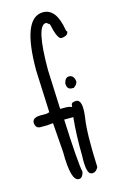

<svg xmlns="http://www.w3.org/2000/svg" viewBox="-132 -898 620 991"><g transform="rotate(-15 177.5 -403.0)"><path d="M253.9 -356.4Q287.1 -351.6 273.4 -257.8Q260.7 -179.7 268.6 1Q254.9 29.3 231.4 25.4Q204.1 21.5 208 -71.3Q206.1 -189.5 215.8 -280.3Q213.9 -279.3 210.9 -279.3H167V-276.4Q176.8 -47.9 188.5 5.9Q180.7 37.1 161.1 37.1Q118.2 37.1 118.2 -119.1L106.4 -276.4L74.2 -273.4H38.1Q12.7 -273.4 10.7 -303.7Q10.7 -332 56.6 -332H86.9L102.5 -335.9L92.8 -562.5Q92.8 -842.8 204.1 -842.8Q274.4 -842.8 293.9 -725.6L296.9 -715.8H299.8Q299.8 -692.4 262.7 -689.5Q241.2 -689.5 223.6 -772.5L207 -785.2H204.1Q152.3 -785.2 152.3 -547.9L161.1 -337.9H188.5Q210.9 -337.9 223.6 -331.1L224.6 -342.8Q226.6 -357.4 253.9 -356.4ZM248 -488.3Q273.4 -488.3 278.3 -455.1Q278.3 -439.5 257.8 -424.8H248Q220.7 -424.8 220.7 -458Q227.5 -488.3 248 -488.3Z"/></g></svg>

Font: Sue Ellen Francisco 
Style: Regular
Weight: 400
Designer: Kimberly Geswein
Foundry: Kimberly Geswein
Version: Version 1.002 2007